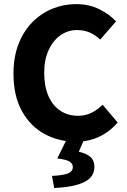

<svg xmlns="http://www.w3.org/2000/svg" viewBox="-20 -684 622 943"><path d="M352.7 12Q269.2 12 199.4 -25.6Q129.7 -63.2 87.9 -137.9Q46.2 -212.5 46.2 -322.2Q46.2 -403.3 70.6 -466.8Q95 -530.3 138.2 -574.3Q181.4 -618.3 236.8 -641Q292.2 -663.8 353.6 -663.8Q417.3 -663.8 467.2 -639Q517.2 -614.2 549.9 -579.1L472.2 -489.6Q447.8 -512.8 420.1 -524.6Q392.4 -536.4 357.2 -536.4Q313.6 -536.4 277.1 -510.8Q240.6 -485.2 218.9 -438.3Q197.1 -391.5 197.1 -326.9Q197.1 -259.7 217.9 -212.4Q238.6 -165 276.2 -140.2Q313.7 -115.3 363 -115.3Q401 -115.3 431.2 -130.9Q461.4 -146.5 484 -169.5L558.1 -82Q516.4 -34.9 465 -11.4Q413.6 12 352.7 12ZM246.2 239.1 235.3 180.1Q293.9 176.8 315.8 167Q337.7 157.2 337.7 136Q337.7 120.4 322.5 110.2Q307.3 99.9 261.4 93.9L309.6 -3.6H395.3L367 61.1Q404.7 69.7 424.1 86.9Q443.6 104 443.6 135.6Q443.6 186.7 391.7 211.2Q339.8 235.7 246.2 239.1Z"/></svg>

Font: SourceSans3VF
Style: Regular
Weight: 200
Designer: Paul D. Hunt
Foundry: Adobe
Version: Version 3.052;hotconv 1.1.0;makeotfexe 2.6.0